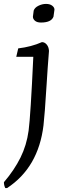

<svg xmlns="http://www.w3.org/2000/svg" viewBox="-60 -700 323 980"><path d="M-40 230Q13 168 44.5 104.5Q76 41 86 -33Q96 -107 110 -410H23L33 -453Q100 -461 154 -485Q168 -485 178.5 -472.5Q189 -460 190 -440Q183 -353 178 -270Q168 -109 162 -60Q136 155 -24 260H-33Q-40 246 -40 230ZM218 -651 213 -615Q202 -585 149 -585Q129 -585 118.5 -594Q108 -603 108 -615L112 -646Q117 -661 136 -670.5Q155 -680 175 -680Q195 -680 206.5 -671Q218 -662 218 -651Z"/></svg>

Font: Kotta One
Style: Regular
Weight: 400
Designer: Ania Kruk
Foundry: Ania Kruk
Version: Version 1.001